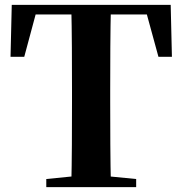

<svg xmlns="http://www.w3.org/2000/svg" viewBox="-20 -764 745 784"><path d="M169 0V-33L329 -49H372L536 -33V0ZM271 0Q273 -86 273.5 -173Q274 -260 274 -349V-394Q274 -483 273.5 -570Q273 -657 271 -744H433Q431 -658 430.5 -570.5Q430 -483 430 -394V-349Q430 -262 430.5 -174.5Q431 -87 433 0ZM23 -532 28 -744H677L682 -532H627L569 -744L642 -705H61L136 -744L79 -532Z"/></svg>

Font: Noto Serif TC ExtraLight ExtraBold
Style: Regular
Weight: 800
Version: Version 2.002-H1;hotconv 1.1.0;makeotfexe 2.6.0